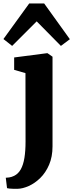

<svg xmlns="http://www.w3.org/2000/svg" viewBox="-44 -884 436 1146"><path d="M60 243Q47 243 34.2 242.8Q21.5 242.5 12 241.5Q2.5 240.5 -2 239L-9.5 177Q-3 177 11 175Q25 173 40.5 165.5Q65 153.5 80 126.8Q95 100 101.8 58.2Q108.5 16.5 108.5 -40L108 -447.5L40.5 -467V-541L236.5 -566.5H239.5L269.5 -545.5V-10.5Q269.5 52 249 99.5Q228.5 147 196.2 178.5Q164 210 127.5 226.2Q91 242.5 60 243ZM28.5 -610 -23.5 -651 130.5 -863.5H219.5L373 -650L319.5 -610L175 -756.5Z"/></svg>

Font: Merriweather 24pt Black
Style: Regular
Weight: 900
Designer: Eben Sorkin
Foundry: Eben Sorkin
Version: Version 2.100